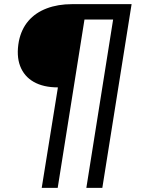

<svg xmlns="http://www.w3.org/2000/svg" viewBox="-20 -725 699 925"><path d="M181 180 259 -304Q189 -304 142.5 -330.5Q96 -357 77 -407Q58 -457 71 -527Q83 -585 117 -624.5Q151 -664 205 -684.5Q259 -705 327 -705H614L473 180H396L525 -631H387L258 180Z"/></svg>

Font: Nunito Sans 7pt SemiExpanded
Style: Italic
Weight: 400
Width: 6
Italic angle: -9°
Designer: Vernon Adams
Foundry: Vernon Adams
Version: Version 3.101;gftools[0.9.27]